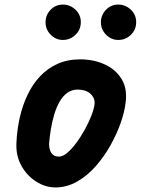

<svg xmlns="http://www.w3.org/2000/svg" viewBox="-20 -811 616 841"><path d="M222.5 10Q179.5 10 139 -15.2Q98.5 -40.5 73.8 -84.8Q49 -129 52 -186Q54.5 -242 66.5 -295.5Q78.5 -349 100.5 -395.2Q122.5 -441.5 155.2 -476.5Q188 -511.5 231.8 -531.2Q275.5 -551 331.5 -551Q390 -551 438 -529.2Q486 -507.5 512 -465.8Q538 -424 530.5 -364Q526.5 -324.5 509.5 -275.2Q492.5 -226 464.8 -176Q437 -126 400 -83.8Q363 -41.5 318 -15.8Q273 10 222.5 10ZM238 -125Q255 -125 274.8 -141.8Q294.5 -158.5 314.5 -185.5Q334.5 -212.5 351.5 -243.5Q368.5 -274.5 380 -303.8Q391.5 -333 394 -353.5Q397.5 -379 377.8 -398.8Q358 -418.5 320 -418.5Q294 -418.5 274.5 -404.2Q255 -390 241 -365.5Q227 -341 217.8 -310.2Q208.5 -279.5 203 -246.2Q197.5 -213 195 -182Q194.5 -168 198.5 -154.8Q202.5 -141.5 212.2 -133.2Q222 -125 238 -125ZM498 -636Q467.5 -636 444.8 -658.8Q422 -681.5 422 -713.5Q422 -745 444 -768Q466 -791 498 -791Q529 -791 552.8 -769Q576.5 -747 576.5 -713.5Q576.5 -681.5 553.5 -658.8Q530.5 -636 498 -636ZM255.5 -636Q225 -636 202.2 -658.8Q179.5 -681.5 179.5 -713.5Q179.5 -745 201.5 -768Q223.5 -791 255.5 -791Q286.5 -791 310.2 -769Q334 -747 334 -713.5Q334 -681.5 310.8 -658.8Q287.5 -636 255.5 -636Z"/></svg>

Font: Edu NSW ACT Cursive
Style: Regular
Weight: 400
Designer: Tina and Corey Anderson, Eben Sorkin, Mirko Velimirovic
Foundry: Sorkin Type Co.
Version: Version 2.000